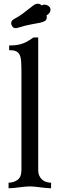

<svg xmlns="http://www.w3.org/2000/svg" viewBox="-20 -1010 320 1030"><path d="M203 -981Q210 -985 219 -985Q230 -985 240.5 -977.5Q251 -970 251 -958Q251 -949 245 -940.5Q239 -932 230 -928Q231 -926 231 -921Q231 -904 222 -898Q213 -892 194.5 -888Q176 -884 146.5 -879Q117 -874 76 -861Q70 -859 66 -859Q52 -859 46 -868Q40 -877 40 -885Q40 -899 54 -907Q82 -922 101.5 -936.5Q121 -951 135.5 -963Q150 -975 161 -982.5Q172 -990 183 -990Q188 -990 193.5 -988Q199 -986 203 -981ZM185 -99Q185 -79 191.5 -66Q198 -53 207.5 -45Q217 -37 229.5 -33.5Q242 -30 254 -30V0Q242 0 227.5 -1.5Q213 -3 197 -5Q181 -7 166.5 -8.5Q152 -10 140 -10Q128 -10 113.5 -8.5Q99 -7 83 -5Q67 -3 52.5 -1.5Q38 0 26 0V-30Q53 -30 74 -45Q95 -60 95 -99V-617Q95 -654 93.5 -678.5Q92 -703 85 -716.5Q78 -730 65 -735.5Q52 -741 29 -741V-766Q54 -766 72.5 -769Q91 -772 106 -778Q121 -784 133.5 -792Q146 -800 160 -809H185Z"/></svg>

Font: Milonga
Style: Regular
Weight: 400
Designer: Pablo Impallari, Brenda Gallo, Rodrigo Fuenzalida
Foundry: Pablo Impallari, Brenda Gallo, Rodrigo Fuenzalida
Version: Version 1.000; ttfautohint (v0.93) -l 8 -r 50 -G 200 -x 14 -